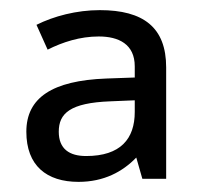

<svg xmlns="http://www.w3.org/2000/svg" viewBox="-20 -742 397 379"><path d="M177 -722C131 -722 86 -710 52 -693L74 -644C104 -659 138 -670 175 -670C214 -670 246 -655 246 -611V-589L190 -587C83 -583 32 -549 32 -482C32 -415 72 -383 135 -383C185 -383 222 -403 249 -431L261 -389H308V-609C308 -688 263 -722 177 -722ZM198 -542 246 -544V-521C246 -468 218 -434 150 -434C117 -434 96 -448 96 -482C96 -518 118 -539 198 -542Z"/></svg>

Font: Noto Sans Sunuwar
Style: Regular
Weight: 400
Designer: Anshuman Pandey
Foundry: Jamra Patel LLC
Version: Version 1.000